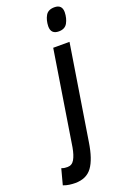

<svg xmlns="http://www.w3.org/2000/svg" viewBox="-318 -809 709 1085"><g transform="rotate(-20 36.5 -267.0)"><path d="M163 -754Q209 -754 209 -708Q208 -671 193 -644Q178 -617 141 -617Q94 -617 94 -664Q95 -701 110 -727.5Q125 -754 163 -754ZM177 -541 86 29Q71 127 37 173.5Q3 220 -65 220Q-81 220 -99.5 217.5Q-118 215 -136 208L-111 114Q-100 118 -92 119Q-84 120 -75 120Q-48 120 -33.5 95Q-19 70 -11 25L79 -541Z"/></g></svg>

Font: Georama ExtraCondensed SemiBold
Style: Italic
Weight: 600
Width: 2
Italic angle: -9°
Designer: Jean-Baptiste Levee
Foundry: Production Type
Version: Version 1.000